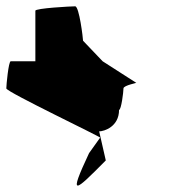

<svg xmlns="http://www.w3.org/2000/svg" viewBox="-54 -662 548 608"><path d="M-34 -382C-34 -371 271 -226 263 -226L228 -177C161 -34 182 -54 281 -154L260 -246C276 -246 323 -261 323 -314C330 -314 337 -371 337 -382C337 -392 384 -400 377 -400L271 -468L209 -533C209 -540 197 -642 184 -642C171 -642 58 -636 58 -628V-468H-20C-27 -468 -34 -392 -34 -382Z"/></svg>

Font: Ampere
Style: SCExt
Weight: 400
Version: Version 1